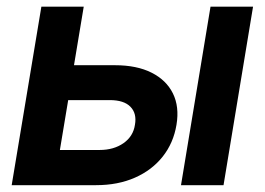

<svg xmlns="http://www.w3.org/2000/svg" viewBox="-20 -542 775 562"><path d="M159.7 -351.1H316.4Q380.4 -351.1 423.6 -329.3Q466.8 -307.6 486.1 -268.6Q505.4 -229.5 496.6 -176.8Q487.8 -123.5 456.3 -83.7Q424.8 -43.9 375 -22Q325.2 0 261.2 0H14.2L101.1 -522.5H225.1L155.3 -103H271.5Q313 -103 341.6 -123Q370.1 -143.1 375 -176.8Q380.9 -210 361.8 -229.5Q342.8 -249 301.3 -249H142.6ZM509.8 0 596.2 -522.5H720.7L634.3 0Z"/></svg>

Font: Inter 28pt SemiBold
Style: Italic
Weight: 600
Italic angle: -9.3988°
Designer: Rasmus Andersson
Foundry: rsms
Version: Version 4.001;git-66647c0bb